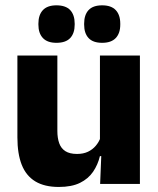

<svg xmlns="http://www.w3.org/2000/svg" viewBox="-20 -704 606 735"><path d="M199.6 -491.4V-202.7Q199.6 -175.7 206.6 -155.9Q213.6 -136.1 230.1 -125.4Q246.7 -114.7 275 -114.7Q299.1 -114.7 316.9 -123.2Q334.6 -131.7 346.7 -146.1Q358.9 -160.5 365 -177.9L388.7 -106.4H362.5Q354.7 -73.5 336.4 -46.6Q318.1 -19.7 286.3 -4Q254.5 11.7 205.1 11.7Q150.6 11.7 115.3 -9.5Q80.1 -30.8 63.3 -72.9Q46.6 -115 46.6 -178.1V-491.4ZM515.6 -491.4V0H363.3L368.3 -122.9L362.6 -137.2V-491.4ZM196 -540.1Q161.4 -540.1 144.2 -558.4Q127 -576.7 127 -609.7V-613.5Q127 -646.9 144.2 -665.3Q161.4 -683.6 196 -683.6Q231.6 -683.6 248.8 -665.3Q265.9 -646.9 265.9 -613.5V-609.7Q265.9 -576.7 248.8 -558.4Q231.6 -540.1 196 -540.1ZM371.1 -540.1Q336 -540.1 319 -558.4Q302.1 -576.7 302.1 -609.7V-613.5Q302.1 -646.9 319 -665.3Q336 -683.6 371.1 -683.6Q405.8 -683.6 423.1 -665.3Q440.4 -646.9 440.4 -613.5V-609.7Q440.4 -576.7 423.1 -558.4Q405.8 -540.1 371.1 -540.1Z"/></svg>

Font: Anek Tamil Medium
Style: Regular
Weight: 500
Designer: Aadarsh Rajan (Tamil), Yesha Goshar (Latin)
Foundry: Ek Type
Version: Version 1.003